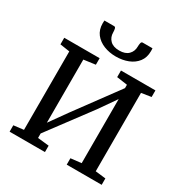

<svg xmlns="http://www.w3.org/2000/svg" viewBox="-218 -1148 1252 1313"><g transform="rotate(30 408.0 -491.0)"><path d="M44.5 0V-50.5L123.5 -60V-679.5L47 -691V-743H326.5V-691.5L234.5 -679V-180.5L333.5 -319L579 -652.5V-679L495 -691V-743H767V-691L690 -679V-60L771.5 -50.5V0H495.5V-50.5L579 -60V-566L487.5 -434.5L234.5 -95.5V-60L323.5 -50.5V0ZM303 -982.5Q313 -982.5 315.8 -969Q318.5 -955.5 318.5 -942Q318.5 -904.5 343 -879.8Q367.5 -855 415.5 -855Q463.5 -855 488 -879.8Q512.5 -904.5 512.5 -942Q512.5 -955.5 515.2 -969Q518 -982.5 528 -982.5H605.5Q606 -977.5 606.2 -971.8Q606.5 -966 606.5 -960Q606.5 -909.5 580.5 -875.8Q554.5 -842 511.2 -825Q468 -808 415.5 -808Q364.5 -808 321 -825.2Q277.5 -842.5 251.2 -876.2Q225 -910 225 -960Q225 -966 225.5 -971.8Q226 -977.5 226 -982.5Z"/></g></svg>

Font: Merriweather 20pt Medium
Style: Regular
Weight: 500
Version: Version 2.100